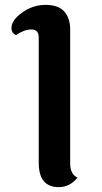

<svg xmlns="http://www.w3.org/2000/svg" viewBox="-20 -758 418 788"><path d="M268 -637V-87Q268 -43 298 -29Q267 10 221 10Q139 10 139 -90V-604Q139 -637 109 -637Q79 -637 46 -614Q27 -622 27 -643Q27 -675 71 -706.5Q115 -738 167 -738Q219 -738 243.5 -711Q268 -684 268 -637Z"/></svg>

Font: Laila SemiBold
Style: Regular
Weight: 600
Designer: Hitesh Malaviya
Foundry: Indian Type Foundry
Version: Version 1.302;PS 1.0;hotconv 1.0.78;makeotf.lib2.5.61930; tt